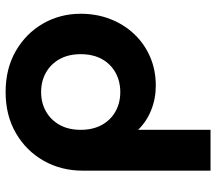

<svg xmlns="http://www.w3.org/2000/svg" viewBox="-63 -497 770 684"><g transform="rotate(-90 322.0 -155.0)"><path d="M56 210V-244.5Q56 -322.5 91.5 -384.8Q127 -447 190 -483.5Q253 -520 336 -520Q419.5 -520 482.2 -483.8Q545 -447.5 580 -386.8Q615 -326 615 -252.5Q615 -196 596.2 -147.5Q577.5 -99 543.2 -62.5Q509 -26 462 -5.5Q415 15 359 15Q312.5 15 271.5 -1.5Q230.5 -18 201.5 -48V210ZM336 -111.5Q375 -111.5 405.8 -128.8Q436.5 -146 453.8 -177.5Q471 -209 471 -252.5Q471 -296 453.5 -327.5Q436 -359 405.5 -376.2Q375 -393.5 336 -393.5Q297.5 -393.5 267 -376.2Q236.5 -359 219 -327.5Q201.5 -296 201.5 -252.5Q201.5 -209 218.8 -177.5Q236 -146 266.5 -128.8Q297 -111.5 336 -111.5Z"/></g></svg>

Font: Geologica SemiBold
Style: Regular
Weight: 600
Designer: Sindre Bremnes, Frode Helland
Foundry: Monokrom Skriftforlag AS
Version: Version 1.010;gftools[0.9.28]